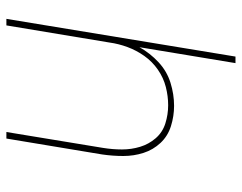

<svg xmlns="http://www.w3.org/2000/svg" viewBox="-100 -676 775 616"><g transform="rotate(90 288.0 -367.5)"><path d="M40 0H61L116 -331Q120 -360 130.5 -388.5Q141 -417 159 -442.5Q177 -468 203 -486Q229 -504 258.5 -511.5Q288 -519 317 -519Q347 -519 375.5 -510Q404 -501 423 -479Q442 -457 450.5 -429Q459 -401 459 -371Q459 -341 454 -310L403 0H424L475 -307Q480 -341 480 -375Q480 -409 470 -440Q460 -471 438 -494.5Q416 -518 384 -528Q352 -538 319 -538Q282 -538 245 -526.5Q208 -515 179 -488Q150 -461 131 -427L182 -735H161Z"/></g></svg>

Font: Iosevka Sparkle Thin Oblique
Style: Regular
Weight: 100
Italic angle: -9°
Designer: Belleve Invis
Foundry: Belleve Invis
Version: Version 4.5.0; ttfautohint (v1.8.3)